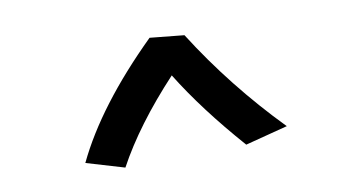

<svg xmlns="http://www.w3.org/2000/svg" viewBox="-49 -849 1098 601"><g transform="rotate(-10 500.0 -548.5)"><path d="M452 -742 561 -731Q675 -551 827 -395L692 -360Q574 -494 500 -614Q374 -479 307 -355L186 -391Q266 -559 452 -742Z"/></g></svg>

Font: Boogaloo
Style: Regular
Weight: 400
Designer: John Vargas Beltran
Foundry: John Vargas Beltran
Version: Version 1.002